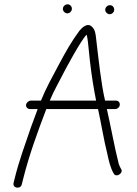

<svg xmlns="http://www.w3.org/2000/svg" viewBox="-20 -782 635 891"><path d="M118.9 -276H154.9C143.9 -247.3 133.7 -219.7 124.2 -193C97.8 -115.3 67.4 -33.6 48.2 46L43 67C37.3 91.6 75.5 98.3 81.3 73L86.5 52C114.5 -60.8 154.7 -170.5 194.9 -276H434.9C446.8 -223.9 463.6 -123.3 477.4 -71C484.7 -36.5 492.5 -1.8 507.6 23C517.8 44.9 555.5 20.9 541.8 2C537.7 -5.8 534.5 -11.3 531.2 -21C513.1 -90.9 493.1 -200.9 475.9 -276H514.9C525.5 -276 534.8 -284.4 535.9 -295C537 -305.6 529.6 -315 519 -315H467C467.1 -316 467.1 -316 467.2 -317C449 -394 437.5 -507.5 427.2 -593C423.5 -626.9 421.8 -647.2 402.3 -661.5C383 -675.7 360.1 -652.9 349.1 -640C312.7 -591.4 284.7 -541.6 252.4 -481C223.7 -427.1 194.4 -374.9 170 -315H123C112.5 -315 102 -305.6 100.9 -295C99.8 -284.4 108.4 -276 118.9 -276ZM468.4 -738.5C467.2 -727 478 -716 489 -716C499.6 -716 508.9 -724.4 510 -735C511.3 -747 502.1 -758 490.4 -758C479.6 -758 469.6 -749.5 468.4 -738.5ZM271.8 -742.5C270.6 -731 281.4 -720 292.5 -720C303.3 -720 312.4 -728.5 313.5 -739.5C314.8 -751.6 305.2 -762 293.9 -762C283 -762 273 -753.5 271.8 -742.5ZM211 -315C220.8 -338.3 231.1 -360 241.8 -380C264.3 -423 264.3 -423 286.8 -466C311.9 -512.1 331.5 -547.1 355.3 -585C366 -600.1 372.6 -612.4 382.1 -621C384.5 -612.3 386.6 -600.3 388.3 -585C390.8 -564.3 393.8 -535.7 397.3 -499C404.5 -435.2 414.6 -371.7 426 -315Z"/></svg>

Font: Just Breathe
Style: Obl2
Weight: 400
Foundry: Cannot Into Space Fonts
Version: Version 0.72